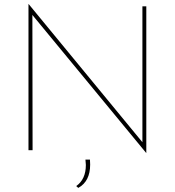

<svg xmlns="http://www.w3.org/2000/svg" viewBox="-20 -733 853 937"><path d="M694 -702V13H693L138 -660L139 0H119V-713H120L675 -39V-702ZM352 175Q399 142 399 72Q399 64 397 46H419Q420 54 420 70Q420 152 362 184Z"/></svg>

Font: Josefin Sans Thin
Style: Regular
Weight: 250
Designer: Santiago Orozco
Foundry: Typemade
Version: Version 2.000